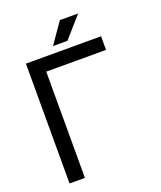

<svg xmlns="http://www.w3.org/2000/svg" viewBox="-160 -989 910 1088"><g transform="rotate(-20 295.0 -444.5)"><path d="M161.1 -320.3V-640.6H521.5V-722.7H68.4V0H161.1V-82ZM333.5 -763.7 443.8 -888.7H333.5L246.6 -763.7Z"/></g></svg>

Font: Giphurs SC
Style: Regular
Weight: 400
Version: Version 0.920